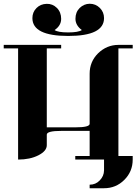

<svg xmlns="http://www.w3.org/2000/svg" viewBox="-20 -856 732 1030"><path d="M0 -596.2V-615.2H308.1V-596.2H231V-172.9H384.8Q460.9 -172.9 460.9 -191.9V-460.9Q460.9 -524.9 505.9 -569.8Q552.7 -615.2 615.2 -615.2H691.9V-596.2H615.2V-19H691.9V0Q691.9 64 647 108.9Q602.1 153.8 538.1 153.8H460.9V134.8Q493.2 134.8 515.1 111.8Q537.6 88.9 538.1 58.1V0H383.8V-19H460.9V-153.8H308.1Q231 -153.8 231 -133.8V-77.1Q231 -45.9 186 -22.9Q141.1 0 77.1 0V-596.2ZM153.8 -758.8Q153.8 -791 175.8 -813Q197.3 -834.5 230 -835.4Q262.2 -836.4 285.2 -813.5Q308.1 -790.5 308.1 -754.9Q308.1 -718.8 272.9 -694.8Q290.5 -682.1 345.7 -682.1Q400.4 -682.1 418.9 -694.8Q384.8 -720.2 384.8 -755.4Q384.8 -790.5 407.2 -813Q430.2 -835.4 460.9 -835.9Q493.2 -835.9 515.6 -813.5Q538.1 -791 538.1 -758.8Q538.1 -663.1 346.2 -663.1Q153.8 -663.1 153.8 -758.8Z"/></svg>

Font: Hjet
Style: Regular
Weight: 400
Designer: T. Christopher White
Version: Version 1.2